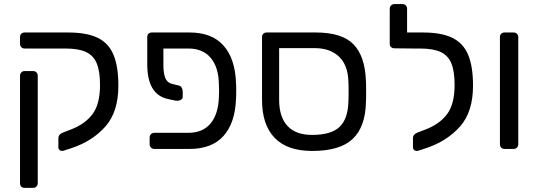

<svg xmlns="http://www.w3.org/2000/svg" viewBox="-20 -730 2637 941"><path d="M78.1 168V-358.9Q78.1 -368.7 84.5 -375.2Q90.8 -381.8 101.1 -381.8H142.1Q151.9 -381.8 158.4 -375.5Q165 -369.1 165 -358.9V168Q165 177.7 158.4 184.3Q151.9 190.9 142.1 190.9H101.1Q90.8 190.9 84.5 185.1Q78.1 179.2 78.1 168ZM78.1 -515.1V-548.8Q78.1 -558.6 84.5 -564.7Q90.8 -570.8 101.1 -570.8H313Q404.8 -570.8 458.5 -544.9Q512.2 -519 536.1 -461.9Q560.1 -404.8 560.1 -310.1Q560.1 -182.1 497.1 -110.6Q434.1 -39.1 333 -4.9L291 8.8Q289.1 9.8 284.2 9.8Q277.3 9.8 271.7 4.9Q266.1 0 266.1 -8.8V-53.2Q266.1 -71.3 288.1 -80.1L327.1 -95.2Q396 -121.1 433.1 -170.2Q470.2 -219.2 470.2 -314Q470.2 -380.9 454.1 -419.4Q438 -458 401.6 -475.1Q365.2 -492.2 300.8 -492.2H101.1Q91.3 -492.2 84.7 -498.5Q78.1 -504.9 78.1 -515.1Z M701.7 -415V-547.9Q701.7 -559.1 708 -564.9Q714.4 -570.8 724.6 -570.8H908.7Q1018.6 -570.8 1075.4 -506.8Q1132.3 -442.9 1136.7 -324.2Q1137.7 -314.5 1137.7 -286.1Q1137.7 -257.3 1136.7 -247.1Q1132.8 -127.9 1075.7 -64Q1018.6 0 908.7 0H736.3Q726.6 0 720 -6.6Q713.4 -13.2 713.4 -22.9V-56.2Q713.4 -65.9 720 -72.5Q726.6 -79.1 736.3 -79.1H903.3Q973.1 -79.1 1011.2 -124Q1049.3 -168.9 1052.7 -251Q1053.7 -260.7 1053.7 -286.1Q1053.7 -310.1 1052.7 -319.8Q1050.8 -401.9 1012.2 -447Q973.6 -492.2 903.3 -492.2H780.8V-412.1Q780.8 -372.1 789.6 -349.1Q798.3 -326.2 820.3 -319.8L858.4 -310.1Q866.2 -308.1 870.8 -299.6Q875.5 -291 875.5 -278.8V-255.9Q875.5 -244.6 864.5 -239.7Q853.5 -234.9 840.3 -236.8L801.8 -245.1Q701.7 -267.1 701.7 -415Z M1264.2 -240.2V-547.9Q1264.2 -559.1 1270.8 -564.9Q1277.3 -570.8 1287.6 -570.8H1527.3Q1656.2 -570.8 1712.4 -512.9Q1768.6 -455.1 1773.4 -335Q1774.4 -325.2 1774.4 -280.8Q1774.4 -236.8 1773.4 -227.1Q1770.5 -107.9 1708.5 -49.1Q1646.5 9.8 1510.3 9.8Q1387.2 9.8 1325.7 -54.7Q1264.2 -119.1 1264.2 -240.2ZM1348.1 -240.2Q1348.1 -157.2 1388.7 -113Q1429.2 -68.8 1509.3 -68.8Q1603.5 -68.8 1644.5 -108.4Q1685.5 -147.9 1687.5 -231.9Q1688.5 -241.7 1688.5 -280.8Q1688.5 -319.8 1687.5 -330.1Q1685.5 -410.2 1641.8 -452.1Q1598.1 -494.1 1522.5 -494.1H1348.1Z M1890.1 -515.1V-687Q1890.1 -696.8 1896.7 -703.4Q1903.3 -710 1913.1 -710H1953.1Q1962.9 -710 1969 -703.4Q1975.1 -696.8 1975.1 -687V-570.8H2052.2Q2143.1 -570.8 2196.5 -544.9Q2250 -519 2274.2 -461.9Q2298.3 -404.8 2298.3 -310.1Q2298.3 -182.1 2235.1 -110.6Q2171.9 -39.1 2071.3 -4.9L2029.3 8.8Q2027.3 9.8 2022 9.8Q2015.1 9.8 2009.5 4.9Q2003.9 0 2003.9 -8.8V-53.2Q2003.9 -71.3 2025.9 -80.1L2064.9 -95.2Q2133.8 -121.1 2170.9 -170.2Q2208 -219.2 2208 -314Q2208 -380.9 2192.1 -419.4Q2176.3 -458 2139.6 -475.1Q2103 -492.2 2039.1 -492.2H2008.3H2004.9L1913.1 -493.2Q1903.3 -493.2 1896.7 -499Q1890.1 -504.9 1890.1 -515.1Z M2430.2 -22.9V-547.9Q2430.2 -559.1 2436.5 -564.9Q2442.9 -570.8 2453.1 -570.8H2497.1Q2506.8 -570.8 2513.4 -564.5Q2520 -558.1 2520 -547.9V-22.9Q2520 -13.2 2513.4 -6.6Q2506.8 0 2497.1 0H2453.1Q2442.9 0 2436.5 -6.6Q2430.2 -13.2 2430.2 -22.9Z"/></svg>

Font: Rubik AZ
Style: Regular
Weight: 400
Designer: Hubert and Fischer
Foundry: Hubert & Fischer
Version: Version 2.000